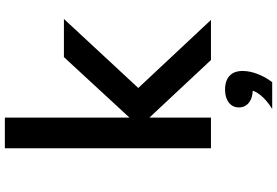

<svg xmlns="http://www.w3.org/2000/svg" viewBox="-195 -693 1140 790"><g transform="rotate(-90 375.0 -298.0)"><path d="M523 0 248 -294 535 -605H692L408 -299L688 0ZM160 0V-848H286V0ZM401 172Q368 172 348 156.5Q328 141 328 115Q328 89 348 73.5Q368 58 401 58Q434 58 454 73.5Q474 89 474 115Q474 141 454 156.5Q434 172 401 172ZM322 252Q358 229 377.5 205Q397 181 398 164L401 58Q438 58 458 76.5Q478 95 478 130Q478 160 465.5 192Q453 224 432 252Z"/></g></svg>

Font: Martian Mono SemiExpanded Medium
Style: Regular
Weight: 500
Width: 6
Designer: Roman Shamin
Foundry: Evil Martians
Version: Version 1.000